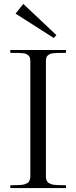

<svg xmlns="http://www.w3.org/2000/svg" viewBox="-20 -954 387 974"><path d="M212.9 -58.1Q212.9 -49.3 215.3 -42.5Q217.8 -35.6 220.9 -31.2Q224.1 -26.9 231 -23.7Q237.8 -20.5 242.9 -18.8Q248 -17.1 258.5 -16.1Q269 -15.1 275.4 -15.1Q281.7 -15.1 294.9 -14.6Q308.1 -14.2 314.9 -14.2V0H32.2V-14.2Q39.1 -14.2 52.2 -14.6Q65.4 -15.1 71.8 -15.1Q78.1 -15.1 88.4 -16.1Q98.6 -17.1 103.8 -18.8Q108.9 -20.5 115.7 -23.7Q122.6 -26.9 125.7 -31.2Q128.9 -35.6 131.3 -42.5Q133.8 -49.3 133.8 -58.1V-645Q133.8 -655.3 131.3 -662.4Q128.9 -669.4 123 -673.8Q117.2 -678.2 111.6 -680.7Q106 -683.1 95.2 -684.1Q84.5 -685.1 76.7 -685.3Q68.8 -685.5 54.9 -685.5Q41 -685.5 32.2 -686V-700.2H314.9V-686Q306.2 -685.5 292 -685.5Q277.8 -685.5 270.3 -685.3Q262.7 -685.1 252 -684.1Q241.2 -683.1 235.4 -680.7Q229.5 -678.2 223.6 -673.8Q217.8 -669.4 215.3 -662.1Q212.9 -654.8 212.9 -645ZM59.1 -884.8 252.9 -761.2 266.1 -775.9 98.1 -934.1Z"/></svg>

Font: Ortica Linear Light
Style: Regular
Weight: 300
Designer: Benedetta Bovani
Foundry: Collletttivo
Version: Version 2.000;Glyphs 3.1.2 (3151)